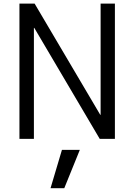

<svg xmlns="http://www.w3.org/2000/svg" viewBox="-20 -750 726 1037"><path d="M163.1 0H85V-730.5H167L521.5 -129.9H523.4V-730.5H600.6V0H518.6L165 -599.6H163.1ZM411.1 59.6 327.1 266.6H252.9L314.5 59.6Z"/></svg>

Font: Gen Shin Gothic Normal
Style: Regular
Weight: 300
Designer: [Source Han Sans]
Ryoko NISHIZUKA  (kana & ideographs); Paul D. Hunt (Latin, Greek & Cyrillic); Wenlong ZHANG  (bopomofo
Version: Version 1.002.20150607